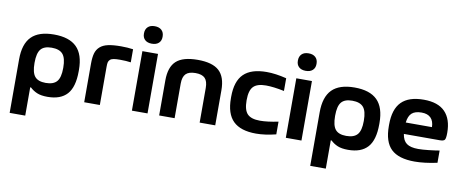

<svg xmlns="http://www.w3.org/2000/svg" viewBox="-75 -1058 3842 1589"><g transform="rotate(10 1846.5 -263.5)"><path d="M560.1 -244.1Q560.1 -111.8 505.9 -51.5Q451.7 8.8 341.8 8.8Q287.1 8.8 253.7 -5.4Q220.2 -19.5 194.8 -43.9H188V193.8H57.1V-255.9Q57.1 -385.7 118.4 -447.3Q179.7 -508.8 307.1 -508.8Q435.5 -508.8 497.8 -447Q560.1 -385.3 560.1 -255.9ZM188 -248Q188 -168.5 215.6 -135.3Q243.2 -102.1 307.1 -102.1Q372.1 -102.1 400.6 -135.3Q429.2 -168.5 429.2 -248V-252Q429.2 -331.5 400.6 -364.7Q372.1 -397.9 307.1 -397.9Q243.2 -397.9 215.6 -364.7Q188 -331.5 188 -252Z M880.9 -397.9Q847.2 -397.9 827.6 -394.5Q808.1 -391.1 797.6 -381.6Q787.1 -372.1 783.9 -359.4Q780.8 -346.7 780.8 -323.2V0H649.4V-323.2Q649.4 -377 658.9 -410.9Q668.5 -444.8 693.8 -467.5Q719.2 -490.2 761.5 -499.5Q803.7 -508.8 870.6 -508.8Q925.3 -508.8 971.7 -502V-392.1Q933.1 -397.9 880.9 -397.9Z M1050.3 -500H1181.6V0H1050.3ZM1037.6 -645V-647.9Q1037.6 -681.6 1057.9 -701.4Q1078.1 -721.2 1115.7 -721.2Q1152.8 -721.2 1173.6 -701.7Q1194.3 -682.1 1194.3 -647.9V-645Q1194.3 -612.3 1173.8 -593.3Q1153.3 -574.2 1115.7 -574.2Q1078.6 -574.2 1058.1 -593.3Q1037.6 -612.3 1037.6 -645Z M1279.3 -294.9Q1279.3 -407.2 1335 -458Q1390.6 -508.8 1515.6 -508.8Q1638.7 -508.8 1694.6 -457.8Q1750.5 -406.7 1750.5 -294.9V0H1619.6V-291Q1619.6 -347.2 1595.2 -372.6Q1570.8 -397.9 1515.6 -397.9Q1459.5 -397.9 1434.3 -372.6Q1409.2 -347.2 1409.2 -291V0H1279.3Z M1839.4 -255.9Q1839.4 -386.7 1901.9 -447.8Q1964.4 -508.8 2094.2 -508.8Q2168.5 -508.8 2261.2 -485.8V-378.9Q2170.4 -397.9 2107.4 -397.9Q2033.7 -397.9 2002 -365Q1970.2 -332 1970.2 -252V-248Q1970.2 -168 2002 -135Q2033.7 -102.1 2107.4 -102.1Q2170.4 -102.1 2261.2 -121.1V-14.2Q2168.5 8.8 2094.2 8.8Q1964.4 8.8 1901.9 -52.2Q1839.4 -113.3 1839.4 -244.1Z M2343.8 -500H2475.1V0H2343.8ZM2331.1 -645V-647.9Q2331.1 -681.6 2351.3 -701.4Q2371.6 -721.2 2409.2 -721.2Q2446.3 -721.2 2467 -701.7Q2487.8 -682.1 2487.8 -647.9V-645Q2487.8 -612.3 2467.3 -593.3Q2446.8 -574.2 2409.2 -574.2Q2372.1 -574.2 2351.6 -593.3Q2331.1 -612.3 2331.1 -645Z M3085.9 -244.1Q3085.9 -111.8 3031.7 -51.5Q2977.5 8.8 2867.7 8.8Q2813 8.8 2779.5 -5.4Q2746.1 -19.5 2720.7 -43.9H2713.9V193.8H2583V-255.9Q2583 -385.7 2644.3 -447.3Q2705.6 -508.8 2833 -508.8Q2961.4 -508.8 3023.7 -447Q3085.9 -385.3 3085.9 -255.9ZM2713.9 -248Q2713.9 -168.5 2741.5 -135.3Q2769 -102.1 2833 -102.1Q2897.9 -102.1 2926.5 -135.3Q2955.1 -168.5 2955.1 -248V-252Q2955.1 -331.5 2926.5 -364.7Q2897.9 -397.9 2833 -397.9Q2769 -397.9 2741.5 -364.7Q2713.9 -331.5 2713.9 -252Z M3652.3 -272.9Q3652.3 -225.6 3643.3 -213.4Q3634.3 -201.2 3601.6 -201.2H3300.3Q3308.6 -146 3340.8 -122.6Q3373 -99.1 3438.5 -99.1Q3473.1 -99.1 3526.4 -105Q3579.6 -110.8 3615.7 -117.2V-14.2Q3508.3 8.8 3426.3 8.8Q3291.5 8.8 3229 -51.3Q3166.5 -111.3 3166.5 -244.1V-255.9Q3166.5 -385.7 3227.8 -447.3Q3289.1 -508.8 3414.6 -508.8Q3534.7 -508.8 3593.5 -448Q3652.3 -387.2 3652.3 -272.9ZM3299.3 -296.9H3519.5Q3518.6 -347.2 3492.4 -374Q3466.3 -400.9 3414.6 -400.9Q3360.4 -400.9 3333 -376.5Q3305.7 -352.1 3299.3 -296.9Z"/></g></svg>

Font: LT Wave Text Bold
Style: Regular
Weight: 700
Designer: Daniel Lyons
Version: Version 2.5 (Glyphs App)